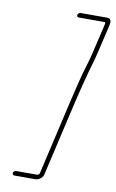

<svg xmlns="http://www.w3.org/2000/svg" viewBox="-92 -767 562 930"><g transform="rotate(10 188.5 -301.5)"><path d="M222 -694H352C352 -690 353 -686 352 -683L318 -538C315 -523 309 -505 303 -482C283 -418 268 -354 252 -286L167 83C166 87 160 91 154 91H52C46 91 39 96 38 102C37 108 41 114 47 114H149C168 114 186 101 190 83L275 -286C285 -329 296 -372 307 -414C316 -450 333 -503 341 -538L375 -683C379 -701 377 -717 359 -717H228C221 -717 215 -713 213 -706C211 -699 215 -694 222 -694Z"/></g></svg>

Font: Electronic
Style: ExLtIt
Weight: 200
Version: Version 1.011